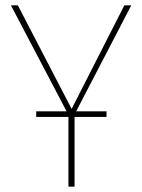

<svg xmlns="http://www.w3.org/2000/svg" viewBox="-20 -701 534 721"><path d="M473 -681 266 -283H380V-262H260V0H237V-262H116V-283H230L21 -681H47L249 -292L447 -681Z"/></svg>

Font: FiraGO Thin
Style: Regular
Weight: 100
Designer: bBox Type
Foundry: bBox Type GmbH
Version: Version 1.001;PS 001.001;hotconv 1.0.88;makeotf.lib2.5.64775